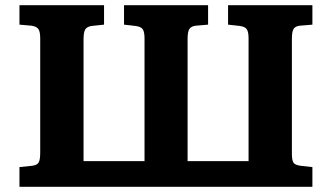

<svg xmlns="http://www.w3.org/2000/svg" viewBox="-20 -720 1278 740"><path d="M55 0V-76L103 -81Q122 -83 128.5 -93Q135 -103 135 -132V-572Q135 -598 128 -608Q121 -618 101 -621L55 -625V-700H381V-625L333 -620Q315 -617 308.5 -606.5Q302 -596 302 -569V-99H537V-573Q537 -595 531 -606Q525 -617 502 -620L458 -625V-700H782V-625L735 -621Q717 -619 710 -608.5Q703 -598 703 -570V-99H938V-573Q938 -595 932 -606Q926 -617 904 -620L859 -625V-700H1184V-625L1136 -621Q1118 -619 1111.5 -608.5Q1105 -598 1105 -570V-128Q1105 -104 1110.5 -94Q1116 -84 1139 -81L1184 -76V0Z"/></svg>

Font: Literata 7pt
Style: Bold
Weight: 700
Designer: Latin by Veronika Burian and Jose Scaglione. Greek by Irene Vlachou. Cyrillic by Vera Evstafieva.
Foundry: TypeTogether
Version: Version 3.002